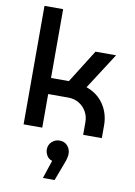

<svg xmlns="http://www.w3.org/2000/svg" viewBox="-108 -798 818 1165"><g transform="rotate(10 301.0 -215.0)"><path d="M69 0V-730H184V-306H294L422 -510H549L406 -288Q475 -264 513 -207.5Q551 -151 551 -78V0H436V-78Q436 -114 419 -143.5Q402 -173 373 -190Q344 -207 307 -207H184V0ZM241 300 278 188Q256 182 245 163Q234 144 234 125Q234 97 254 78Q274 59 302 59Q333 59 351 80Q369 101 369 129Q369 153 355 188L313 300Z"/></g></svg>

Font: MuseoModerno Thin Medium
Style: Regular
Weight: 500
Version: Version 1.003